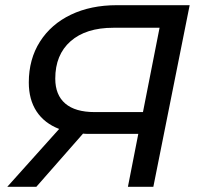

<svg xmlns="http://www.w3.org/2000/svg" viewBox="-20 -720 773 740"><path d="M711 -700 571 0H473L513 -204H322Q307 -204 300 -205L120 0H8L208 -223Q151 -245 121 -290.5Q91 -336 91 -402Q91 -492 134 -559.5Q177 -627 253.5 -663.5Q330 -700 430 -700ZM595 -613H417Q311 -613 252 -561Q193 -509 193 -417Q193 -354 231.5 -321Q270 -288 345 -288H531Z"/></svg>

Font: Montserrat Alternates Medium
Style: Italic
Weight: 500
Italic angle: -11.3°
Designer: Julieta Ulanovsky
Foundry: Julieta Ulanovsky
Version: Version 7.200